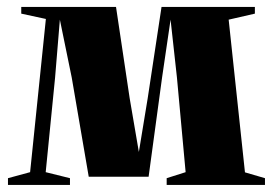

<svg xmlns="http://www.w3.org/2000/svg" viewBox="-20 -522 770 542"><path d="M2.5 0V-19L65 -36L109.5 -468.5L40 -483.5V-502.5H307.5L346 -245L372 -93L397 -245L436 -502.5H699.5V-483.5L625.5 -466.5L671.5 -35.5L728 -19V0H450.5V-19L504 -36L479.5 -303L461.5 -466.5L437.5 -303L399.5 -23H230.5L182.5 -303L149 -466.5L135.5 -303L109 -36L177.5 -19V0Z"/></svg>

Font: Merriweather 144pt Black
Style: Regular
Weight: 900
Version: Version 2.100